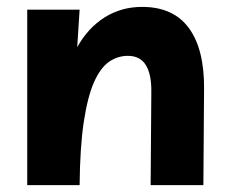

<svg xmlns="http://www.w3.org/2000/svg" viewBox="-20 -537 663 557"><path d="M59 0V-509H211L204 -400Q235 -456 283.5 -486.5Q332 -517 392 -517Q483 -517 528 -455.5Q573 -394 572 -279L570 0H417L419 -268Q420 -320 403.5 -347.5Q387 -375 351 -375Q321 -375 296 -357.5Q271 -340 252.5 -298Q234 -256 223 -183Q212 -110 211 0Z"/></svg>

Font: Livvic
Style: Bold
Weight: 700
Designer: Jacques Le Bailly, Baron von Fonthausen
Version: Version 1.001; ttfautohint (v1.8.2)